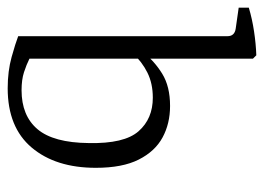

<svg xmlns="http://www.w3.org/2000/svg" viewBox="-120 -578 703 512"><g transform="rotate(90 232.0 -321.5)"><path d="M72 -576Q72 -595 52 -598L-4 -606V-633Q26 -642 59.5 -647Q93 -652 123 -653L132 -644V-48Q148 -40 168 -33.5Q188 -27 216 -27Q284 -27 320 -69.5Q356 -112 357 -206Q359 -301 325.5 -339Q292 -377 236 -377Q198 -377 169 -362.5Q140 -348 117 -323L115 -351Q138 -381 172 -402Q206 -423 258 -423Q305 -423 342 -403Q379 -383 401 -339.5Q423 -296 423 -225Q423 -118 369 -54Q315 10 211 10Q165 10 127.5 -0.5Q90 -11 72 -18Z"/></g></svg>

Font: Rasa Light
Style: Regular
Weight: 300
Designer: Anna Giedrys (Yrsa+Rasa design), David Brezina (Yrsa art-direction, Rasa art-direction, design)
Foundry: Rosetta Type Foundry
Version: Version 2.004